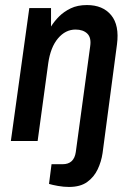

<svg xmlns="http://www.w3.org/2000/svg" viewBox="-20 -558 526 760"><path d="M253 182Q232 182 209.5 178Q187 174 174 170L184 92H228Q273 92 280 44L337 -375Q342 -409 325.5 -425Q309 -441 279 -441Q239 -441 209.5 -406Q180 -371 171 -308L129 0H23L96 -526H182V-453Q195 -474 214 -493Q233 -512 260 -525Q287 -538 324 -538Q387 -538 420 -498Q453 -458 443 -382L386 48Q381 82 366.5 112.5Q352 143 325 162.5Q298 182 253 182Z"/></svg>

Font: Archivo Narrow SemiBold
Style: Italic
Weight: 600
Italic angle: -8°
Designer: Hector Gatti
Foundry: Omnibus-Type
Version: Version 3.002